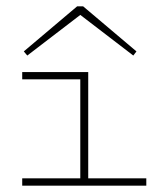

<svg xmlns="http://www.w3.org/2000/svg" viewBox="-20 -584 510 605"><path d="M233 -537 66 -409 55 -422 223 -564H242L410 -422L400 -409ZM441 1H50V-22H233V-334H50V-357H258V-22H441Z"/></svg>

Font: BhuTuka Expanded One
Style: Regular
Weight: 400
Designer: Erin McLaughlin
Version: Version 1.000; ttfautohint (v1.8.3)